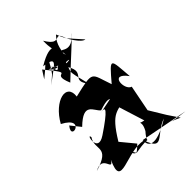

<svg xmlns="http://www.w3.org/2000/svg" viewBox="-295 -1003 1131 1131"><g transform="rotate(-45 270.0 -437.5)"><path d="M486 -64 426 -163 458 -327C409 -341 416 -485 494 -379C481 -532 492 -547 385 -421C338 -552 368 -557 188 -515C201 -619 77 -593 7 -467C150 -392 -30 -345 36 -426L84 -366C191 -470 198 -382 232 -356C374 -404 292 -325 365 -286L382 -303L361 -375L212 -345C282 -362 258 -330 134 -247C36 -181 73 -334 80 -285C33 -215 125 -170 -39 -121C55 -173 26 -43 67 -110C-15 67 168 -83 285 -52C332 82 361 -28 460 -61C373 -6 275 27 281 -59L579 -1C451 -14 447 -36 533 6ZM173 -153C271 -314 294 -274 380 -314L306 -338L370 -134C312 -145 369 -156 330 -85C261 -8 362 -59 203 -31L140 -131C202 -18 186 -13 244 -67ZM294 -804C147 -775 260 -830 124 -722L156 -772C298 -601 161 -738 219 -600C321 -698 430 -794 431 -801C337 -691 303 -830 317 -734ZM178 -711C224 -770 210 -788 235 -765C303 -762 241 -672 183 -746C371 -655 271 -773 360 -860C386 -791 434 -718 462 -717L387 -801C357 -901 347 -775 280 -888C277 -757 324 -872 174 -781C299 -767 202 -731 129 -667ZM266 -687C256 -719 372 -693 259 -697C349 -573 216 -612 292 -518C250 -690 265 -611 295 -740C215 -737 221 -664 205 -745Z"/></g></svg>

Font: Asimov Silicon
Style: Regular
Weight: 400
Designer: Google
Version: Version 2.000980; 2014